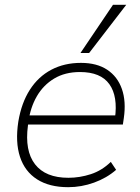

<svg xmlns="http://www.w3.org/2000/svg" viewBox="-20 -769 581 797"><path d="M263 8Q185 8 134 -24.5Q83 -57 63 -118Q43 -179 56 -264Q69 -342 104 -396.5Q139 -451 193 -479.5Q247 -508 316 -508Q382 -508 425 -479.5Q468 -451 486 -399.5Q504 -348 494 -279L490 -252H81L87 -290H474L457 -277Q470 -369 434 -419.5Q398 -470 312 -470Q250 -470 205 -443Q160 -416 133 -369.5Q106 -323 98 -263L96 -248Q82 -143 125.5 -87Q169 -31 264 -31Q311 -31 357 -46Q403 -61 440 -97L462 -64Q423 -30 370.5 -11Q318 8 263 8ZM314 -549 449 -749H504L350 -549Z"/></svg>

Font: Mulish ExtraLight ExtraLight
Style: Italic
Weight: 250
Italic angle: -9°
Version: Version 3.603